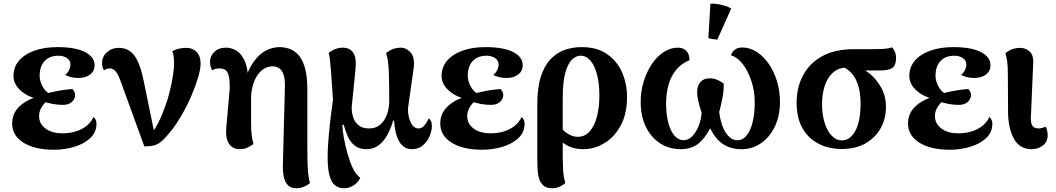

<svg xmlns="http://www.w3.org/2000/svg" viewBox="-20 -783 5649 1027"><path d="M269 18Q166 18 105.5 -20Q45 -58 45 -122Q45 -176 83 -212.5Q121 -249 181 -266L180 -254Q124 -267 88 -301Q52 -335 52 -376Q52 -424 81.5 -458.5Q111 -493 164 -512Q217 -531 288 -531Q382 -531 434 -505Q486 -479 486 -434Q486 -403 462 -384.5Q438 -366 399 -366Q377 -366 357.5 -371Q338 -376 329 -383Q343 -394 350 -409Q357 -424 357 -437Q357 -460 338 -472.5Q319 -485 293 -485Q245 -485 218.5 -456.5Q192 -428 192 -377Q192 -352 206 -323.5Q220 -295 248 -279L246 -251Q224 -241 206.5 -216Q189 -191 189 -162Q189 -122 222.5 -96Q256 -70 315 -70Q353 -70 385.5 -80Q418 -90 442.5 -109.5Q467 -129 480 -157Q488 -151 492 -141.5Q496 -132 496 -121Q496 -75 462.5 -44Q429 -13 377 2.5Q325 18 269 18ZM317 -222Q289 -222 261.5 -227Q234 -232 209 -242L228 -283Q259 -291 293.5 -297.5Q328 -304 367 -307Q382 -291 382 -276Q382 -254 364.5 -238Q347 -222 317 -222Z M752 0 624 -352Q611 -387 598 -402Q585 -417 567 -417Q560 -417 551.5 -414.5Q543 -412 536 -407Q531 -415 528.5 -424.5Q526 -434 526 -447Q526 -480 552 -503.5Q578 -527 615 -527Q667 -527 697.5 -487.5Q728 -448 747 -358L810 -51L782 -60Q796 -75 809.5 -96Q823 -117 836.5 -146.5Q850 -176 863 -213Q877 -249 887.5 -292Q898 -335 904.5 -375.5Q911 -416 911 -444Q911 -468 908.5 -484Q906 -500 901 -509Q915 -517 934.5 -522Q954 -527 974 -527Q1011 -527 1032 -504.5Q1053 -482 1053 -444Q1053 -415 1040 -370.5Q1027 -326 1005.5 -275Q984 -224 956.5 -175.5Q929 -127 900 -89Q870 -51 849 -31.5Q828 -12 806.5 -6Q785 0 752 0Z M1565 224Q1535 224 1519 206.5Q1503 189 1497.5 160.5Q1492 132 1493 100L1504 -317Q1505 -359 1497 -383Q1489 -407 1474 -417.5Q1459 -428 1439 -428Q1410 -428 1388.5 -413Q1367 -398 1352.5 -373.5Q1338 -349 1330.5 -318.5Q1323 -288 1323 -258V-126Q1323 -88 1326 -62Q1329 -36 1336 -13Q1323 -3 1304.5 6Q1286 15 1261 15Q1225 15 1205.5 -13.5Q1186 -42 1190 -95L1209 -312Q1209 -352 1204 -375Q1199 -398 1187 -407.5Q1175 -417 1153 -417Q1141 -417 1132 -414.5Q1123 -412 1115 -407Q1110 -415 1106.5 -427.5Q1103 -440 1103 -451Q1103 -483 1126.5 -505.5Q1150 -528 1189 -528Q1220 -528 1246.5 -511Q1273 -494 1290 -455Q1307 -416 1307 -348L1289 -353Q1310 -416 1339 -455.5Q1368 -495 1403 -513Q1438 -531 1476 -531Q1499 -531 1525 -523Q1551 -515 1573.5 -492Q1596 -469 1610 -424Q1624 -379 1624 -305V-3Q1624 29 1624.5 67.5Q1625 106 1628 140.5Q1631 175 1638 196Q1629 205 1608.5 214.5Q1588 224 1565 224Z M1822 224Q1786 224 1765 201.5Q1744 179 1736.5 126Q1729 73 1735.5 -19Q1742 -111 1761 -250L1751 -397Q1747 -444 1744.5 -465.5Q1742 -487 1738 -500Q1749 -510 1769.5 -519Q1790 -528 1816 -528Q1846 -528 1864.5 -507.5Q1883 -487 1883 -446Q1883 -428 1880 -397Q1877 -366 1873.5 -330.5Q1870 -295 1866.5 -262.5Q1863 -230 1861 -208Q1861 -181 1869 -155.5Q1877 -130 1897.5 -113Q1918 -96 1955 -96Q1990 -96 2014 -116.5Q2038 -137 2050 -171Q2062 -205 2062 -243Q2062 -347 2059.5 -405.5Q2057 -464 2045 -500Q2069 -517 2086.5 -522.5Q2104 -528 2123 -528Q2155 -528 2178 -500Q2201 -472 2192 -414L2162 -201Q2162 -180 2166 -161.5Q2170 -143 2177 -128Q2184 -113 2194.5 -104.5Q2205 -96 2218 -96Q2234 -96 2245 -107Q2256 -118 2263.5 -131Q2271 -144 2274 -150Q2280 -145 2285 -135.5Q2290 -126 2290 -109Q2290 -83 2277.5 -54Q2265 -25 2241.5 -5Q2218 15 2183 15Q2154 15 2133.5 -3.5Q2113 -22 2102 -56.5Q2091 -91 2088 -138H2083Q2072 -100 2053.5 -64.5Q2035 -29 2007 -7Q1979 15 1941 15Q1901 15 1877 -4.5Q1853 -24 1840 -54Q1827 -84 1819 -115H1811Q1812 -86 1819.5 -44.5Q1827 -3 1839 39.5Q1851 82 1866 114Q1877 138 1889.5 151Q1902 164 1907 169Q1893 196 1869 210Q1845 224 1822 224Z M2559 18Q2456 18 2395.5 -20Q2335 -58 2335 -122Q2335 -176 2373 -212.5Q2411 -249 2471 -266L2470 -254Q2414 -267 2378 -301Q2342 -335 2342 -376Q2342 -424 2371.5 -458.5Q2401 -493 2454 -512Q2507 -531 2578 -531Q2672 -531 2724 -505Q2776 -479 2776 -434Q2776 -403 2752 -384.5Q2728 -366 2689 -366Q2667 -366 2647.5 -371Q2628 -376 2619 -383Q2633 -394 2640 -409Q2647 -424 2647 -437Q2647 -460 2628 -472.5Q2609 -485 2583 -485Q2535 -485 2508.5 -456.5Q2482 -428 2482 -377Q2482 -352 2496 -323.5Q2510 -295 2538 -279L2536 -251Q2514 -241 2496.5 -216Q2479 -191 2479 -162Q2479 -122 2512.5 -96Q2546 -70 2605 -70Q2643 -70 2675.5 -80Q2708 -90 2732.5 -109.5Q2757 -129 2770 -157Q2778 -151 2782 -141.5Q2786 -132 2786 -121Q2786 -75 2752.5 -44Q2719 -13 2667 2.5Q2615 18 2559 18ZM2607 -222Q2579 -222 2551.5 -227Q2524 -232 2499 -242L2518 -283Q2549 -291 2583.5 -297.5Q2618 -304 2657 -307Q2672 -291 2672 -276Q2672 -254 2654.5 -238Q2637 -222 2607 -222Z M2934 224Q2904 224 2887.5 210Q2871 196 2864 174Q2857 152 2855.5 126Q2854 100 2854 76V-226Q2854 -314 2873 -373Q2892 -432 2925 -466.5Q2958 -501 3000.5 -516Q3043 -531 3091 -531Q3174 -531 3228 -493Q3282 -455 3308 -394.5Q3334 -334 3334 -265Q3334 -173 3299.5 -110.5Q3265 -48 3211.5 -16.5Q3158 15 3100 15Q3035 15 2991.5 -19.5Q2948 -54 2912 -109L2950 -164Q2972 -100 3005.5 -75.5Q3039 -51 3070 -51Q3108 -51 3134 -80Q3160 -109 3173 -159.5Q3186 -210 3186 -272Q3186 -336 3173.5 -384Q3161 -432 3138.5 -458.5Q3116 -485 3085 -485Q3061 -485 3039 -463.5Q3017 -442 3003.5 -392.5Q2990 -343 2990 -258V63Q2990 87 2992 125.5Q2994 164 3004 196Q2995 205 2975.5 214.5Q2956 224 2934 224Z M3951 -529Q3991 -529 4027.5 -505.5Q4064 -482 4092 -441.5Q4120 -401 4136 -348.5Q4152 -296 4152 -238Q4152 -163 4124.5 -106Q4097 -49 4050.5 -17Q4004 15 3947 15Q3883 15 3840 -17.5Q3797 -50 3770 -117L3790 -119Q3756 -48 3717.5 -16.5Q3679 15 3620 15Q3560 15 3511.5 -16Q3463 -47 3435 -104Q3407 -161 3407 -238Q3407 -295 3423 -347Q3439 -399 3466.5 -440Q3494 -481 3530 -504.5Q3566 -528 3606 -528Q3635 -528 3651.5 -510.5Q3668 -493 3668 -461Q3626 -444 3598 -411Q3570 -378 3556.5 -331.5Q3543 -285 3543 -229Q3543 -170 3555 -125.5Q3567 -81 3588 -57Q3609 -33 3637 -33Q3661 -33 3681.5 -53Q3702 -73 3716 -106.5Q3730 -140 3733 -180Q3720 -218 3714.5 -244.5Q3709 -271 3709 -290Q3709 -325 3726.5 -344.5Q3744 -364 3776 -364Q3796 -364 3814 -357Q3832 -350 3851 -336Q3852 -296 3843.5 -254.5Q3835 -213 3827 -184Q3835 -116 3861.5 -74.5Q3888 -33 3924 -33Q3953 -33 3973.5 -58Q3994 -83 4005.5 -129Q4017 -175 4017 -237Q4017 -295 3999.5 -348.5Q3982 -402 3953.5 -439.5Q3925 -477 3890 -487Q3904 -529 3951 -529ZM3817 -571Q3805 -572 3791 -574Q3777 -576 3769 -580L3780 -763Q3807 -765 3841 -756.5Q3875 -748 3891 -737Z M4483 14Q4413 14 4358 -14.5Q4303 -43 4272 -98Q4241 -153 4241 -233Q4241 -314 4275 -379Q4309 -444 4377 -482Q4445 -520 4548 -520H4641Q4696 -520 4718 -522.5Q4740 -525 4751 -530Q4760 -521 4766.5 -506Q4773 -491 4773 -474Q4773 -434 4753.5 -420Q4734 -406 4684 -406H4561L4514 -422Q4466 -422 4435.5 -394.5Q4405 -367 4391 -322.5Q4377 -278 4377 -227Q4377 -170 4391 -126Q4405 -82 4429 -57Q4453 -32 4483 -32Q4527 -32 4555 -83Q4583 -134 4583 -228Q4583 -288 4570 -327.5Q4557 -367 4536 -390.5Q4515 -414 4491 -424L4555 -430Q4594 -420 4631.5 -389.5Q4669 -359 4694 -313.5Q4719 -268 4719 -212Q4719 -149 4691 -98Q4663 -47 4610 -16.5Q4557 14 4483 14Z M5061 18Q4958 18 4897.5 -20Q4837 -58 4837 -122Q4837 -176 4875 -212.5Q4913 -249 4973 -266L4972 -254Q4916 -267 4880 -301Q4844 -335 4844 -376Q4844 -424 4873.5 -458.5Q4903 -493 4956 -512Q5009 -531 5080 -531Q5174 -531 5226 -505Q5278 -479 5278 -434Q5278 -403 5254 -384.5Q5230 -366 5191 -366Q5169 -366 5149.5 -371Q5130 -376 5121 -383Q5135 -394 5142 -409Q5149 -424 5149 -437Q5149 -460 5130 -472.5Q5111 -485 5085 -485Q5037 -485 5010.5 -456.5Q4984 -428 4984 -377Q4984 -352 4998 -323.5Q5012 -295 5040 -279L5038 -251Q5016 -241 4998.5 -216Q4981 -191 4981 -162Q4981 -122 5014.5 -96Q5048 -70 5107 -70Q5145 -70 5177.5 -80Q5210 -90 5234.5 -109.5Q5259 -129 5272 -157Q5280 -151 5284 -141.5Q5288 -132 5288 -121Q5288 -75 5254.5 -44Q5221 -13 5169 2.5Q5117 18 5061 18ZM5109 -222Q5081 -222 5053.5 -227Q5026 -232 5001 -242L5020 -283Q5051 -291 5085.5 -297.5Q5120 -304 5159 -307Q5174 -291 5174 -276Q5174 -254 5156.5 -238Q5139 -222 5109 -222Z M5498 15Q5434 15 5403 -41.5Q5372 -98 5372 -189L5371 -385Q5371 -428 5367.5 -453Q5364 -478 5358 -499Q5381 -516 5398.5 -521.5Q5416 -527 5437 -527Q5466 -527 5488.5 -506.5Q5511 -486 5506 -433L5495 -175Q5491 -135 5499.5 -115.5Q5508 -96 5536 -96Q5544 -96 5554 -98.5Q5564 -101 5572 -106Q5578 -99 5581 -84.5Q5584 -70 5584 -59Q5584 -25 5558.5 -5Q5533 15 5498 15Z"/></svg>

Font: Arima Thin
Style: Regular
Weight: 100
Designer: Joana Correia and Natanael Gama
Foundry: NDISCOVER
Version: Version 1.101;gftools[0.9.23]